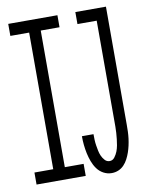

<svg xmlns="http://www.w3.org/2000/svg" viewBox="-84 -796 668 865"><g transform="rotate(-10 250.0 -363.5)"><path d="M14 0V-55H100V-680H14V-735H239V-680H153V-55H239V0ZM357 8Q337 8 319.5 -1.5Q302 -11 290.5 -27Q279 -43 272 -62Q265 -81 261 -100Q257 -119 255 -138.5Q253 -158 253 -178Q253 -178 253 -178.5Q253 -179 253 -179H306V-178Q306 -178 306 -178Q306 -178 306 -178Q306 -165 306.5 -152.5Q307 -140 309 -127.5Q311 -115 313.5 -102.5Q316 -90 321 -78.5Q326 -67 335 -57Q344 -47 357 -47Q371 -47 380 -59Q389 -71 394 -84Q399 -97 401.5 -111Q404 -125 405.5 -139Q407 -153 408 -167Q409 -181 409 -195V-680H321V-735H461V-195Q461 -179 460.5 -163.5Q460 -148 458 -132Q456 -116 452.5 -100.5Q449 -85 444 -70.5Q439 -56 431.5 -41.5Q424 -27 413 -15.5Q402 -4 387.5 2Q373 8 357 8Z"/></g></svg>

Font: Iosevka Term Light
Style: Regular
Weight: 300
Monospace: yes
Designer: Belleve Invis
Foundry: Belleve Invis
Version: Version 9.0.1; ttfautohint (v1.8.3)